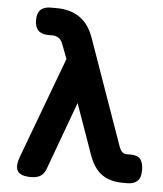

<svg xmlns="http://www.w3.org/2000/svg" viewBox="-53 -776 706 833"><g transform="rotate(5 300.0 -360.0)"><path d="M177.8 -31.9Q169 -8.5 153.3 0.7Q137.5 10 112.8 10Q67.5 10 54.5 -10.3Q41.6 -30.5 57.1 -73.1L221.7 -513.9L196.2 -580.4Q190 -595.7 178.3 -603.1Q166.7 -610.6 152.1 -610.6H134.9Q104.8 -610.6 90.1 -625.6Q75.4 -640.7 75.4 -670.8Q75.4 -700.9 90.1 -715.4Q104.8 -730 134.9 -730H158.8Q219.8 -730 260.7 -701.9Q301.5 -673.7 322 -615.6L483.3 -159.3Q489.8 -140.1 497.8 -132.6Q505.7 -125 517.3 -125H535Q566.4 -125 578.5 -108.8Q590.5 -92.5 590.5 -61.1Q590.5 -28.3 575 -14.2Q559.4 0 531.5 0H510.9Q456 0 419.9 -25.7Q383.9 -51.4 363.3 -110.6L286.5 -327.5Z"/></g></svg>

Font: Maple Mono
Style: Regular
Weight: 400
Monospace: yes
Designer: subframe7536
Version: Version 7.300